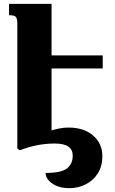

<svg xmlns="http://www.w3.org/2000/svg" viewBox="-20 -780 597 998"><path d="M514 -424H248V-102Q267 -108 289.5 -112.5Q312 -117 336 -117Q416 -117 464 -75.5Q512 -34 512 31Q512 85 488 122Q464 159 425 178.5Q386 198 342 198Q285 198 251 173.5Q217 149 217 119Q298 119 328 95.5Q358 72 358 29Q358 -34 265 -34Q218 -34 172.5 -25Q127 -16 87 0H80L70 -9V-655Q70 -683 62.5 -692Q55 -701 27 -701V-760H248V-492H514Z"/></svg>

Font: Noto Serif Armenian SemiCondensed Black
Style: Regular
Weight: 900
Width: 4
Designer: Monotype Design Team
Foundry: Monotype Imaging Inc.
Version: Version 2.008; ttfautohint (v1.8.4.7-5d5b)